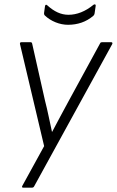

<svg xmlns="http://www.w3.org/2000/svg" viewBox="-20 -678 537 883"><path d="M87 185Q78 185 83 176L183 -6L72 -475Q70 -484 79 -484H120Q127 -484 128 -477L187 -215Q196 -180 203.5 -144Q211 -108 219 -72H220Q239 -107 257.5 -142.5Q276 -178 295 -212L440 -478Q442 -482 444 -483Q446 -484 450 -484H491Q495 -484 496.5 -481.5Q498 -479 496 -475L137 179Q134 185 127 185ZM293 -564Q264 -564 235.5 -575.5Q207 -587 186 -607Q184 -609 183 -612.5Q182 -616 183 -621L187 -650Q188 -655 191 -656Q194 -657 198 -653Q221 -632 245 -621Q269 -610 295 -610Q324 -610 353 -621.5Q382 -633 410 -656Q414 -659 417.5 -657.5Q421 -656 420 -651L415 -616Q414 -612 413 -610Q412 -608 409 -605Q384 -584 355 -574Q326 -564 293 -564Z"/></svg>

Font: Sofia Sans Light
Style: Italic
Weight: 300
Italic angle: -9°
Version: Version 4.100-B